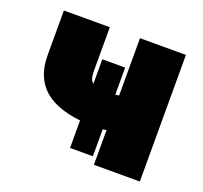

<svg xmlns="http://www.w3.org/2000/svg" viewBox="-100 -656 817 771"><g transform="rotate(20 309.0 -270.5)"><path d="M332.5 -144.5Q189 -144.5 118.7 -195.3Q48.3 -246.1 48.3 -350.6V-541H244.6V-352.1Q244.6 -315.4 261.7 -304Q278.8 -292.5 332.5 -292.5Q358.4 -292.5 389.6 -298.8Q420.9 -305.2 461.4 -318.8V-170.9Q452.6 -165.5 428.7 -159.2Q404.8 -152.8 377.9 -148.7Q351.1 -144.5 332.5 -144.5ZM373.5 0V-541H569.8V0ZM260.3 -30.8V-409.7H357.9V-30.8Z"/></g></svg>

Font: Inter 17pt Black
Style: Regular
Weight: 900
Version: Version 4.001;git-66647c0bb